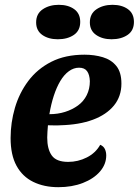

<svg xmlns="http://www.w3.org/2000/svg" viewBox="-20 -757 576 797"><path d="M222 20Q163 20 118 -2Q73 -24 48.5 -69Q24 -114 24 -184Q24 -248 42 -309.5Q60 -371 97.5 -421Q135 -471 193 -500.5Q251 -530 331 -530Q372 -530 407 -519.5Q442 -509 463 -483Q484 -457 484 -410Q484 -357 453 -319Q422 -281 365.5 -260Q309 -239 231 -237Q219 -236 204.5 -236.5Q190 -237 179 -237Q178 -224 177 -210.5Q176 -197 176 -186Q176 -138 195 -111.5Q214 -85 263 -85Q304 -85 340.5 -103.5Q377 -122 396 -156Q410 -150 415.5 -138Q421 -126 421 -112Q421 -75 395 -45Q369 -15 324 2.5Q279 20 222 20ZM185 -283Q220 -283 250 -292.5Q280 -302 303.5 -319Q327 -336 340 -362Q353 -388 353 -420Q352 -447 341.5 -461.5Q331 -476 308 -476Q286 -476 266 -461.5Q246 -447 230.5 -421Q215 -395 203.5 -360Q192 -325 185 -283ZM220 -594Q181 -594 155.5 -612Q130 -630 130 -664Q130 -700 157.5 -718.5Q185 -737 224 -737Q263 -737 288 -719Q313 -701 313 -666Q313 -630 286.5 -612Q260 -594 220 -594ZM443 -594Q405 -594 379 -612Q353 -630 353 -664Q353 -700 380.5 -718.5Q408 -737 447 -737Q486 -737 511 -719Q536 -701 536 -666Q536 -630 509.5 -612Q483 -594 443 -594Z"/></svg>

Font: Sansita Swashed Light SemiBold
Style: Regular
Weight: 600
Version: Version 1.003